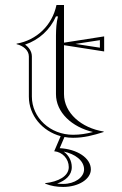

<svg xmlns="http://www.w3.org/2000/svg" viewBox="-20 -545 485 765"><path d="M217.9 45.4 236.8 0.9C247.9 2.9 259.3 4 271 4C314.6 4 351.1 -5.7 393 -19V-21C303.9 -35.2 235 -95.1 235 -170V-365L395 -340V-400L235 -375V-525H205C188 -444 126 -385 46 -371V-369C72 -363 95 -345 95 -320V-160C95 -85.1 148.6 -22.3 221.7 -2.5L196 57.6C229 60.7 254 87.8 254 120.8C254 157.4 212 178.9 160 184.8V186.8C184 196.2 206.1 199.8 232 199.8C292.7 199.8 342 169 342 129.8C342 84.4 286.9 48.9 217.9 45.4ZM233.6 58.9C278.8 68 315 94.9 315 129.8C315 161.8 277.8 187.8 232 187.8C223.5 187.8 214.7 187.3 207.6 186.5C240.6 174.5 266 153.7 266 120.8C266 94.8 252.5 72 233.6 58.9ZM280.7 -370 378 -385V-355ZM203 -170C203 -96.9 266.6 -38.7 350.5 -19C323.1 -12 299.2 -8 271 -8C179.9 -8 107 -76.4 107 -160V-320C107 -340.9 93.8 -357.7 79.9 -367.2C136.3 -386.5 179.7 -426.9 203 -479.7H211C204.4 -453.6 203.4 -430.6 203 -403.5Z"/></svg>

Font: Sortefax
Style: Medium
Weight: 500
Designer: gluk
Foundry: gluk
Version: Version 0.261